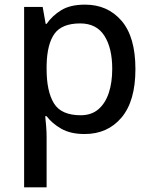

<svg xmlns="http://www.w3.org/2000/svg" viewBox="-20 -568 658 828"><path d="M347 -548Q444 -548 504 -478.5Q564 -409 564 -270Q564 -132 504 -61Q444 10 345 10Q284 10 244 -13Q204 -36 181 -67H175Q177 -49 179 -24Q181 1 181 20V240H84V-538H164L177 -465H181Q205 -500 244 -524Q283 -548 347 -548ZM326 -467Q247 -467 215 -422.5Q183 -378 181 -287V-270Q181 -174 212.5 -122.5Q244 -71 328 -71Q374 -71 404 -96.5Q434 -122 449 -167Q464 -212 464 -271Q464 -361 430 -414Q396 -467 326 -467Z"/></svg>

Font: Noto Sans Sundanese Medium
Style: Regular
Weight: 500
Version: Version 2.003